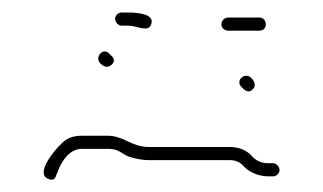

<svg xmlns="http://www.w3.org/2000/svg" viewBox="-20 -543 517 307"><path d="M345 -494H395C401 -494 405 -498 405 -504C405 -510 401 -515 395 -515H345C339 -515 334 -510 334 -504C334 -498 339 -494 345 -494ZM174 -502H185C199 -502 218 -490 222 -505C227 -521 199 -523 185 -523H174C169 -523 164 -518 164 -513C164 -508 169 -502 174 -502ZM366 -404C371 -399 377 -393 384 -400C391 -407 386 -414 381 -419C371 -428 356 -414 366 -404ZM140 -442C145 -437 152 -433 159 -440C166 -447 160 -452 155 -457C145 -468 131 -452 140 -442ZM427 -271C427 -276 422 -282 417 -282H409C398 -282 390 -286 384 -292C376 -302 363 -308 347 -308H218C190 -308 178 -326 152 -326H111C95 -326 85 -321 77 -312C70 -306 35 -266 57 -257C64 -254 68 -256 70 -263L74 -273C80 -287 92 -305 111 -305H152C165 -305 169 -302 179 -296C186 -291 206 -287 217 -287H347C357 -287 363 -284 369 -278C377 -268 394 -261 409 -261H417C422 -261 427 -266 427 -271Z"/></svg>

Font: Be Happy
Style: Regular
Weight: 500
Designer: Mew Too
Foundry: Cannot Into Space Fonts
Version: Version 0.9977